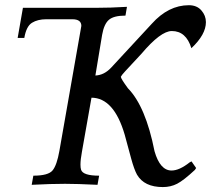

<svg xmlns="http://www.w3.org/2000/svg" viewBox="-20 -720 847 748"><path d="M614.3 8.8Q542 8.8 513.7 -39.6Q502.4 -60.5 491.2 -101.6L465.8 -195.3Q423.8 -338.9 336.4 -339.4L299.3 -129.4Q293.5 -98.1 293.5 -78.6Q293.5 -65.9 295.9 -58.6Q303.2 -35.6 366.2 -35.6L359.9 0Q280.3 -3.9 233.4 -3.9Q178.7 -3.9 103.5 0L109.9 -35.6Q168.5 -35.6 185.1 -56.4Q201.7 -77.1 211.4 -132.3Q295.9 -610.4 296.9 -619.1Q296.9 -645 261.7 -645H160.2Q127 -645 104.7 -631.3Q82.5 -617.7 74.7 -572.3H48.8L69.3 -689.5H350.1Q411.1 -689.5 474.6 -693.4L468.8 -659.2Q423.3 -659.2 404.3 -642.8Q385.3 -626.5 377.9 -584.5L351.6 -425.8Q385.7 -427.2 413.1 -456.5L571.3 -627.4Q636.2 -699.7 715.8 -699.7Q747.1 -699.7 764.6 -679.4Q782.2 -659.2 782.2 -633.8Q782.2 -585.4 725.6 -532.2Q705.1 -599.1 649.4 -599.1Q606 -599.1 531.2 -510.7L467.3 -441.9Q454.1 -427.7 450.7 -420.9Q451.2 -413.1 478.5 -376Q547.4 -305.7 582 -130.9Q603.5 -55.7 648.4 -55.7Q678.7 -55.7 718.8 -87.4L726.1 -91.3L744.1 -65.4L739.3 -58.1Q695.3 -17.1 670.2 -4.2Q645 8.8 614.3 8.8Z"/></svg>

Font: Kelvinch
Style: Italic
Weight: 400
Italic angle: -10°
Designer: Paul James Miller
Foundry: High-Logic / Made with FontCreator
Version: Version 3.40;July 22, 2017;FontCreator 11.0.0.2388 64-bit